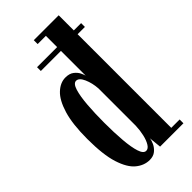

<svg xmlns="http://www.w3.org/2000/svg" viewBox="-239 -807 875 875"><g transform="rotate(-45 198.5 -370.0)"><path d="M165.5 10Q130 10 99.5 -15Q69 -40 50.2 -98.8Q31.5 -157.5 31.5 -259Q31.5 -355 49.5 -414.2Q67.5 -473.5 96.8 -500.8Q126 -528 159 -528Q185 -528 200 -516.2Q215 -504.5 222 -490.2Q229 -476 230.5 -468.5V-628H101V-652.5H230.5V-725H177.5V-750H338V-652.5H385V-628H338V-24.5H392V0H241.5L235.5 -60Q234.5 -47.5 226.8 -31Q219 -14.5 204 -2.2Q189 10 165.5 10ZM183.5 -31Q197 -31 207.2 -47.8Q217.5 -64.5 223.5 -90.8Q229.5 -117 230.5 -146V-386Q228 -423 214.8 -453Q201.5 -483 183 -483Q166 -483 156.2 -451.5Q146.5 -420 142.5 -368.5Q138.5 -317 138.5 -257Q138.5 -192.5 142.8 -141.5Q147 -90.5 156.8 -60.8Q166.5 -31 183.5 -31Z"/></g></svg>

Font: Imbue 50pt SemiBold
Style: Regular
Weight: 600
Designer: Tyler Finck
Foundry: Etcetera Type Company
Version: Version 1.102; ttfautohint (v1.8.3)